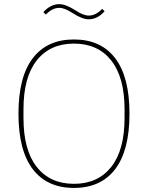

<svg xmlns="http://www.w3.org/2000/svg" viewBox="-20 -902 720 934"><path d="M411.1 -808.1Q380.4 -808.1 334 -837.9Q294.9 -863.8 268.1 -863.8Q234.4 -863.8 203.1 -831.1L190.9 -842.8Q225.6 -881.8 269 -881.8Q299.8 -881.8 346.2 -852.1Q385.3 -826.2 412.1 -826.2Q445.8 -826.2 477.1 -858.9L488.8 -847.2Q454.1 -808.1 411.1 -808.1ZM540.3 -79.1Q470.7 12.2 339.8 12.2Q209 12.2 139.4 -79.1Q69.8 -170.4 69.8 -349.1Q69.8 -527.8 139.4 -618.9Q209 -710 339.8 -710Q470.7 -710 540.3 -618.9Q609.9 -527.8 609.9 -349.1Q609.9 -170.4 540.3 -79.1ZM585.9 -328.1V-370.1Q585.9 -525.9 521 -607.9Q456.1 -689.9 339.8 -689.9Q223.6 -689.9 158.9 -608.2Q94.2 -526.4 94.2 -370.1V-328.1Q94.2 -171.9 158.9 -89.8Q223.6 -7.8 339.8 -7.8Q456.1 -7.8 521 -89.8Q585.9 -171.9 585.9 -328.1Z"/></svg>

Font: Anuphan Thin
Style: Regular
Weight: 250
Designer: Mike Abbink, Paul van der Laan, Pieter van Rosmalen, Mint Tantisuwanna
Foundry: Bold Monday; Cadson Demak
Version: Version 3.002;hotconv 1.0.109;makeotfexe 2.5.65596